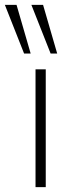

<svg xmlns="http://www.w3.org/2000/svg" viewBox="-61 -769 293 789"><path d="M85 0V-484H127V0ZM147 -549 68 -749H116L174 -549ZM38 -549 -41 -749H7L65 -549Z"/></svg>

Font: Nunito Sans 12pt ExtraLight ExtraLight
Style: Regular
Weight: 250
Version: Version 3.101;gftools[0.9.27]